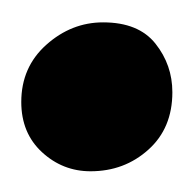

<svg xmlns="http://www.w3.org/2000/svg" viewBox="-32 -490 178 176"><path d="M51 -333Q25.5 -333 6.5 -350.5Q-12.5 -368 -12.5 -396.5Q-12.5 -428.5 10.5 -449Q33.5 -469.5 62.5 -469.5Q95 -469.5 110.5 -450Q126 -430.5 126 -405.5Q126 -372.5 104 -352.8Q82 -333 51 -333Z"/></svg>

Font: Merriweather 20pt
Style: Regular
Weight: 400
Version: Version 2.100